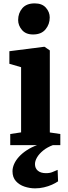

<svg xmlns="http://www.w3.org/2000/svg" viewBox="-20 -836 390 1106"><path d="M39 0V-64L101.5 -73.5V-449L34 -468.5V-541L234 -566.5H236.5L267 -545.5V-73L327.5 -64V0ZM170 -637.5Q128.5 -637.5 106.5 -663.5Q84.5 -689.5 84.5 -720.5Q84.5 -760.5 108.5 -788.5Q132.5 -816.5 179.5 -816.5H180.5Q222.5 -816.5 244.5 -791.5Q266.5 -766.5 266.5 -735.5Q266.5 -696 242.2 -666.8Q218 -637.5 171 -637.5ZM182 249Q151.5 249 121.2 239Q91 229 71.5 207.2Q52 185.5 52 150.5Q52 130 61.5 108.5Q71 87 89.5 66.8Q108 46.5 134.8 29Q161.5 11.5 196 -1L231 -5L287 -1Q252 12 228.8 31Q205.5 50 193.5 70.5Q181.5 91 181.5 109Q181.5 133.5 198.2 147.5Q215 161.5 245 161.5Q267 161.5 281.8 155.2Q296.5 149 312 142.5L314.5 208.5Q300.5 218.5 279.2 228Q258 237.5 233 243.2Q208 249 182 249Z"/></svg>

Font: Merriweather 24pt Black
Style: Regular
Weight: 900
Designer: Eben Sorkin
Foundry: Eben Sorkin
Version: Version 2.100